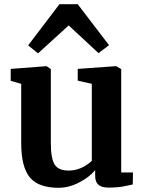

<svg xmlns="http://www.w3.org/2000/svg" viewBox="-20 -883 679 914"><path d="M433 -46V-73Q406 -40 357 -14.5Q308 11 259 11Q163 11 122 -38.5Q81 -88 81 -202V-484L31 -498V-555L201 -568H202L222 -554V-202Q222 -129 240 -100Q258 -71 307 -71Q366 -71 417 -117V-484L350 -499V-555L531 -568H533L557 -554V-62H613L612 -5Q608 -4 575 3Q542 10 496 10Q463 10 448 -4Q433 -18 433 -46ZM350 -863 499 -668 449 -630 307 -762 161 -629 114 -667 263 -863Z"/></svg>

Font: Koeln Type Serif
Style: Bold
Weight: 700
Designer: Eben Sorkin
Foundry: Eben Sorkin
Version: Version 2.002